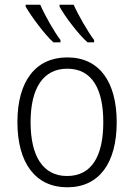

<svg xmlns="http://www.w3.org/2000/svg" viewBox="-20 -786 570 816"><path d="M352 -606H380V-616C355 -648 312 -723 293 -766H233V-758C255 -717 315 -638 352 -606ZM207 -606H237V-616C211 -650 172 -718 151 -766H89V-758C113 -716 171 -638 207 -606ZM266 10C401 10 476 -93 476 -266C476 -436 404 -542 266 -542C133 -542 54 -443 54 -267C54 -93 131 10 266 10ZM265 -38C162 -38 110 -123 110 -267C110 -412 164 -494 266 -494C373 -494 419 -405 419 -267C419 -123 370 -38 265 -38Z"/></svg>

Font: Noto Sans Mono Condensed Light
Style: Regular
Weight: 300
Width: 3
Designer: Monotype Design Team
Foundry: Monotype Imaging Inc.
Version: Version 2.014